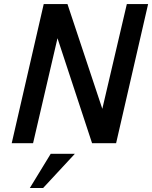

<svg xmlns="http://www.w3.org/2000/svg" viewBox="-20 -710 754 952"><path d="M38.1 0 196.8 -689.9H314.5L487.3 -170.4L608.9 -689.9H714.4L555.7 0H436.5L265.1 -520.5L144 0ZM127.9 222.2 231.4 52.7H351.1L193.8 222.2Z"/></svg>

Font: Acari Sans SemiBold
Style: Italic
Weight: 600
Italic angle: -13°
Designer: Alfredo Marco Pradil and Stefan Peev
Foundry: Hanken Design Co.
Version: Version 1.045;January 11, 2019;FontCreator 11.5.0.2425 64-bi